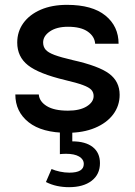

<svg xmlns="http://www.w3.org/2000/svg" viewBox="-20 -548 564 800"><path d="M259.3 -527.8Q364.3 -527.8 419.2 -483.2Q474.1 -438.5 474.1 -365.7H376.5Q374.5 -396 345.7 -416.3Q316.9 -436.5 263.2 -436.5Q216.3 -436.5 188 -417.2Q159.7 -397.9 159.7 -371.1Q159.7 -353.5 169.9 -341.3Q180.2 -329.1 206.8 -319.1Q233.4 -309.1 283.7 -297.4Q391.1 -273.4 434.8 -241Q478.5 -208.5 478.5 -152.8Q478.5 -107.4 451.7 -71.5Q424.8 -35.6 375.7 -15.1Q326.7 5.4 260.7 5.4Q154.8 5.4 99.4 -38.6Q43.9 -82.5 43.9 -154.3H141.6Q144 -125 174.8 -106Q205.6 -86.9 263.2 -86.9Q312.5 -86.9 341.3 -104.7Q370.1 -122.6 370.1 -147.9Q370.1 -163.1 360.6 -173.6Q351.1 -184.1 325.4 -193.6Q299.8 -203.1 251.5 -214.4Q141.6 -240.7 96.7 -276.1Q51.8 -311.5 51.8 -370.6Q51.8 -416.5 77.4 -451.9Q103 -487.3 149.7 -507.6Q196.3 -527.8 259.3 -527.8ZM396.5 131.8Q396.5 178.7 361.8 205.3Q327.1 231.9 267.6 231.9Q241.7 231.9 217.8 226.8Q193.8 221.7 171.4 210.4L194.8 156.2Q209 162.6 229.2 167Q249.5 171.4 269 171.4Q329.1 171.4 329.1 135.3Q329.1 115.7 309.6 104.2Q290 92.8 255.4 92.8Q242.7 92.8 229.5 94.2V-0.5H281.2V41Q336.4 41 366.5 64.7Q396.5 88.4 396.5 131.8Z"/></svg>

Font: Estedad-FD SemiBold
Style: Regular
Weight: 600
Designer: Amin Abedi
Version: Version 7.3